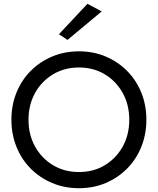

<svg xmlns="http://www.w3.org/2000/svg" viewBox="-20 -980 830 1010"><path d="M515 -920 335 -770 290 -800 440 -960ZM40 -350Q40 -427 66.5 -492.5Q93 -558 141 -606.5Q189 -655 254 -682.5Q319 -710 395 -710Q472 -710 536.5 -682.5Q601 -655 649 -606.5Q697 -558 723.5 -492.5Q750 -427 750 -350Q750 -274 723.5 -208Q697 -142 649 -93.5Q601 -45 536.5 -17.5Q472 10 395 10Q319 10 254 -17.5Q189 -45 141 -93.5Q93 -142 66.5 -208Q40 -274 40 -350ZM130 -350Q130 -271 164.5 -209Q199 -147 259 -111Q319 -75 395 -75Q472 -75 531.5 -111Q591 -147 625.5 -209Q660 -271 660 -350Q660 -429 625.5 -491Q591 -553 531.5 -589Q472 -625 395 -625Q319 -625 259 -589Q199 -553 164.5 -491Q130 -429 130 -350Z"/></svg>

Font: Jost*
Style: Regular
Weight: 400
Version: Version 3.7